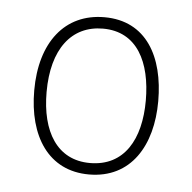

<svg xmlns="http://www.w3.org/2000/svg" viewBox="-35 -760 401 401"><g transform="rotate(5 165.0 -560.0)"><path d="M296 -560C296 -653 257 -725 169 -725C86 -725 36 -661 36 -560C36 -464 80 -395 165 -395C253 -395 296 -467 296 -560ZM62 -559C62 -649 102 -701 168 -701C240 -701 270 -639 270 -559C270 -478 237 -419 165 -419C96 -419 62 -476 62 -559Z"/></g></svg>

Font: Noto Sans Armenian SemiCondensed Thin
Style: Regular
Weight: 100
Width: 4
Designer: Monotype Design Team
Foundry: Monotype Imaging Inc.
Version: Version 2.008